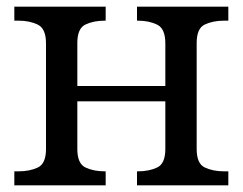

<svg xmlns="http://www.w3.org/2000/svg" viewBox="-20 -556 728 576"><path d="M23 0V-42H36Q69 -42 93.5 -53.5Q118 -65 118 -109V-426Q118 -470 93.5 -482Q69 -494 36 -494H23V-536H297V-494H294Q261 -494 236.5 -482.5Q212 -471 212 -427V-298H476V-426Q476 -470 451.5 -482Q427 -494 394 -494H391V-536H665V-494H652Q619 -494 594.5 -482.5Q570 -471 570 -427V-109Q570 -65 594.5 -53.5Q619 -42 652 -42H665V0H391V-42H394Q427 -42 451.5 -53.5Q476 -65 476 -109V-252H212V-109Q212 -65 236.5 -53.5Q261 -42 294 -42H297V0Z"/></svg>

Font: NotoSerif-Regular
Style: Regular
Weight: 400
Designer: Monotype Design Team
Foundry: Monotype Imaging Inc.
Version: Version 2.007; ttfautohint (v1.8) -l 8 -r 50 -G 200 -x 14 -D